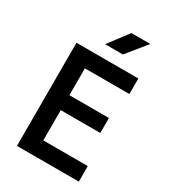

<svg xmlns="http://www.w3.org/2000/svg" viewBox="-225 -1064 1049 1177"><g transform="rotate(30 300.0 -475.0)"><path d="M88 0V-730H526V-620H211V-430H491V-324H211V-110H526V0ZM244 -810 350 -950H484L370 -810Z"/></g></svg>

Font: Tiny
Style: Bold
Weight: 700
Monospace: yes
Designer: Philipp Nurullin, Konstantin Bulenkov
Foundry: JetBrains
Version: Version 2.251; ttfautohint (v1.8.4.7-5d5b)